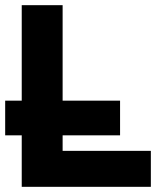

<svg xmlns="http://www.w3.org/2000/svg" viewBox="-21 -722 611 742"><path d="M221 -702H63V0H562V-139H221ZM443 -333H-1V-199H443Z"/></svg>

Font: Geom
Style: Bold
Weight: 700
Version: Version 1.102